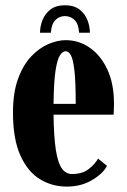

<svg xmlns="http://www.w3.org/2000/svg" viewBox="-20 -680 470 710"><path d="M226.5 10Q172 10 127 -17.8Q82 -45.5 55 -106Q28 -166.5 28 -263.5Q28 -337.5 46.8 -388.8Q65.5 -440 95.5 -471.5Q125.5 -503 159.2 -517.2Q193 -531.5 223 -531.5Q271.5 -531.5 312 -503.5Q352.5 -475.5 377 -423Q401.5 -370.5 401.5 -296.5Q401.5 -277 400 -256H178Q179 -174 186.5 -125.8Q194 -77.5 208.8 -57Q223.5 -36.5 246.5 -36.5Q285 -36.5 308.5 -55.2Q332 -74 342.5 -93.5L375.5 -67Q362.5 -39.5 321.8 -14.8Q281 10 226.5 10ZM223 -490.5Q212 -490.5 202 -476Q192 -461.5 185.5 -419.8Q179 -378 178 -296H260Q260 -377 255.2 -418.8Q250.5 -460.5 242.2 -475.5Q234 -490.5 223 -490.5ZM220 -660.5Q253.5 -660.5 273.8 -645Q294 -629.5 303.2 -606Q312.5 -582.5 312.5 -559H272.5Q270.5 -591.5 255.8 -606Q241 -620.5 220 -620.5Q199.5 -620.5 185 -606Q170.5 -591.5 168 -559H128Q128 -582.5 137.2 -606Q146.5 -629.5 166.8 -645Q187 -660.5 220 -660.5Z"/></svg>

Font: Imbue 10pt Black
Style: Regular
Weight: 900
Designer: Tyler Finck
Foundry: Etcetera Type Company
Version: Version 1.102; ttfautohint (v1.8.3)